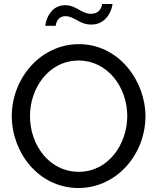

<svg xmlns="http://www.w3.org/2000/svg" viewBox="-20 -936 788 961"><path d="M373 5C565 5 708 -165 708 -354C708 -532 574 -715 375 -715C183 -715 39 -544 39 -355C39 -173 173 5 373 5ZM130 -355C130 -494 223 -633 374 -633C518 -633 617 -500 617 -355C617 -219 526 -76 374 -76C227 -76 130 -210 130 -355ZM437 -813C522 -813 543 -901 543 -916H491C491 -912 486 -867 435 -867C387 -867 362 -910 306 -910C227 -910 207 -824 207 -807H259C259 -811 264 -855 308 -855C352 -855 377 -813 437 -813Z"/></svg>

Font: Raleway Med
Style: Regular
Weight: 500
Designer: Matt McInerney, Pablo Impallari, Rodrigo Fuenzalida
Foundry: Matt McInerney, Pablo Impallari, Rodrigo Fuenzalida
Version: Version 3.00 July 28, 2015